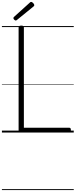

<svg xmlns="http://www.w3.org/2000/svg" viewBox="-20 -1382 789 2002"><path d="M202 0Q174 0 174 -23V-1096Q174 -1106 181 -1110.5Q188 -1115 202 -1115Q216 -1115 222.5 -1110.5Q229 -1106 229 -1096V-50H702Q711 -50 715 -44.5Q719 -39 719 -25Q719 -11 715 -5.5Q711 0 702 0ZM145 -1168Q137 -1168 128.5 -1176.5Q120 -1185 120 -1192Q120 -1195 120.5 -1198Q121 -1201 125 -1205L289 -1353Q293 -1357 296 -1359.5Q299 -1362 304 -1362Q311 -1362 318.5 -1356.5Q326 -1351 331.5 -1343.5Q337 -1336 337 -1329Q337 -1324 336 -1321Q335 -1318 329 -1314L158 -1175Q154 -1172 151 -1170Q148 -1168 145 -1168ZM0 590H749V600H0ZM0 -20H749V0H0ZM0 -505H749V-500H0ZM0 -1110H749V-1100H0Z"/></svg>

Font: Playwrite FR Moderne Guides
Style: Regular
Weight: 400
Designer: Veronika Burian, José Scaglione
Foundry: TypeTogether
Version: Version 1.003